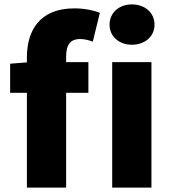

<svg xmlns="http://www.w3.org/2000/svg" viewBox="-20 -851 779 871"><path d="M102 -568 26 -562V-430H102V0H280V-430H381V-569H280V-596C280 -653 304 -674 343 -674C362 -674 383 -669 401 -662L433 -793C407 -803 367 -813 317 -813C159 -813 102 -711 102 -591ZM578 -648C638 -648 681 -686 681 -739C681 -793 638 -831 578 -831C520 -831 477 -793 477 -739C477 -686 520 -648 578 -648ZM489 0H667V-569H489Z"/></svg>

Font: Noto Sans CJK Black
Style: Bold
Weight: 900
Designer: Ryoko NISHIZUKA (kana & ideographs); Paul D. Hunt (Latin, Greek & Cyrillic); Wenlong ZHANG (bopomofo); Sandoll Communica
Foundry: Adobe Systems Incorporated
Version: Version 1.000;PS 1;hotconv 1.0.78;makeotf.lib2.5.61930